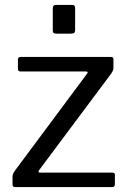

<svg xmlns="http://www.w3.org/2000/svg" viewBox="-20 -762 522 782"><path d="M43 0Q36 0 33.5 -2.5Q31 -5 31 -12V-41Q31 -49 33.5 -54.5Q36 -60 43 -70L334 -461Q342 -471 329 -471H64Q58 -471 55.5 -473.5Q53 -476 53 -482V-519Q53 -530 63 -530H433Q442 -530 442 -520V-488Q442 -481 440 -475Q438 -469 432 -461L140 -70Q132 -59 143 -59H437Q448 -59 448 -50V-12Q448 -6 445 -3Q442 0 435 0H43ZM286 -729V-641Q286 -632 282.5 -628.5Q279 -625 268 -625H210Q201 -625 198 -628Q195 -631 195 -639V-728Q195 -742 207 -742H275Q286 -742 286 -729Z"/></svg>

Font: Libre Franklin
Style: Regular
Weight: 400
Designer: Pablo Impallari, Rodrigo Fuenzalida, Nhung Nguyen
Foundry: Impallari Type
Version: Version 3.000